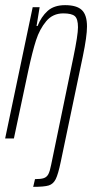

<svg xmlns="http://www.w3.org/2000/svg" viewBox="-20 -538 370 746"><path d="M179 101 265 -315Q283 -402 283 -432Q283 -465 270.5 -475.5Q258 -486 226 -486Q185 -486 159.5 -455.5Q134 -425 120 -381.5Q106 -338 90 -264L34 0H0L107 -510H134L122 -437H126Q140 -473 165 -495.5Q190 -518 233 -518Q278 -518 298 -499Q318 -480 318 -435Q318 -397 302 -320L216 91Q206 139 196.5 158Q187 177 169.5 182.5Q152 188 109 188L116 158Q139 158 150.5 154Q162 150 168 138.5Q174 127 179 101Z"/></svg>

Font: Saira Ultra Condensed Thin
Style: Italic
Weight: 100
Width: 1
Italic angle: -12°
Designer: Hector Gatti with collaboration of the Omnibus-Type team
Foundry: Omnibus-Type
Version: Version 1.001; ttfautohint (v1.8)